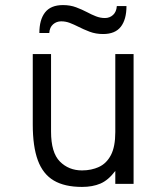

<svg xmlns="http://www.w3.org/2000/svg" viewBox="-20 -724 656 756"><path d="M303 12Q234.5 12 191.8 -13.2Q149 -38.5 129 -92.8Q109 -147 109 -234V-511H181V-206Q181 -123 215.8 -88Q250.5 -53 303 -53Q340 -53 369.8 -66.8Q399.5 -80.5 416.8 -113.5Q434 -146.5 434 -204V-511H506V0H434V-51Q406.5 -14.5 375.5 -1.2Q344.5 12 303 12ZM386 -590Q357 -590 332.8 -599.2Q308.5 -608.5 288 -619Q271 -627.5 254.8 -633.8Q238.5 -640 221 -640Q202.5 -640 189 -628.2Q175.5 -616.5 174 -594H135Q135 -646.5 157.5 -675.2Q180 -704 228 -704Q256.5 -704 279.8 -695.2Q303 -686.5 323 -676Q340.5 -666.5 357.8 -659.8Q375 -653 393 -653Q412 -653 425.2 -665.2Q438.5 -677.5 440 -700H478Q478 -647.5 455.8 -618.8Q433.5 -590 386 -590Z"/></svg>

Font: Overpass Mono Light
Style: Regular
Weight: 300
Monospace: yes
Designer: Delve Withrington, Dave Bailey
Foundry: Delve Fonts LLC
Version: Version 4.000